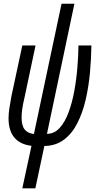

<svg xmlns="http://www.w3.org/2000/svg" viewBox="-20 -782 534 1042"><path d="M101.1 240.2 150.9 9.3Q90.3 2.4 58.3 -34.9Q26.4 -72.3 26.4 -140.1Q26.4 -164.6 30.8 -194.6Q35.2 -224.6 42 -259.8L101.1 -535.2H172.9L112.8 -251.5Q105.5 -221.7 101.3 -194.8Q97.2 -168 97.2 -143.6Q97.2 -99.6 114 -79.1Q130.9 -58.6 164.1 -54.7L314 -761.7H383.8L234.9 -55.7Q274.9 -55.7 304 -87.9Q333 -120.1 352.5 -173.1Q372.1 -226.1 383.5 -289.8Q395 -353.5 400.1 -417.7Q405.3 -481.9 405.8 -535.2H476.1Q475.1 -464.4 468.3 -388.4Q461.4 -312.5 445.1 -241.7Q428.7 -170.9 400.1 -114.3Q371.6 -57.6 327.4 -24.2Q283.2 9.3 220.7 10.3L171.9 240.2Z"/></svg>

Font: Open Sans Condensed
Style: Italic
Weight: 400
Width: 3
Italic angle: -12°
Designer: Monotype Design Team
Foundry: Monotype Imaging Inc.
Version: Version 3.000